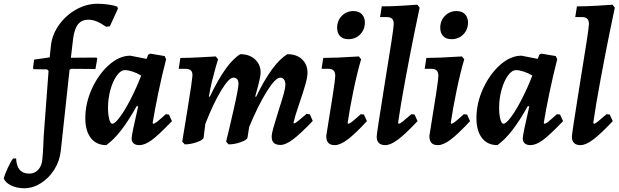

<svg xmlns="http://www.w3.org/2000/svg" viewBox="-155 -762 3299 1024"><path d="M27 -444 110 -456 117 -522Q124 -580 161 -631Q198 -682 252.5 -712Q307 -742 365 -742Q392 -742 421.5 -738Q451 -734 470 -727L474 -716L431 -622L411 -619Q358 -657 317 -657Q281 -657 261.5 -633Q242 -609 235 -556L223 -454L359 -455L364 -450L354 -394L225 -395L216 -390L169 44Q163 97 134.5 142.5Q106 188 63 215Q20 242 -26 242Q-65 242 -96 227Q-127 212 -135 189Q-129 167 -113.5 133.5Q-98 100 -85 83H-69Q-66 164 2 164Q30 164 49.5 142.5Q69 121 71 85Q74 60 76 11Q76 -5 78 -35L104 -384L96 -392L24 -393L21 -398Z M729 -153 746 -151 762 -116Q689 -40 653 -14Q617 12 588 12Q568 12 557.5 2.5Q547 -7 547 -24Q547 -44 582 -195L574 -196Q529 -116 490.5 -66.5Q452 -17 412 12Q359 12 329.5 -26Q300 -64 300 -132Q300 -212 335.5 -289.5Q371 -367 426.5 -416Q482 -465 540 -465L627 -448L635 -470L646 -476L723 -463L731 -446Q709 -362 689.5 -268Q670 -174 659 -106L662 -102Q669 -102 682 -112Q695 -122 729 -153ZM598 -359Q577 -372 553 -380Q529 -388 511 -388Q489 -388 468 -359Q447 -330 434 -283.5Q421 -237 421 -188Q421 -151 427.5 -126.5Q434 -102 444 -102Q458 -102 485 -138.5Q512 -175 542.5 -234.5Q573 -294 598 -359Z M1480 -155 1498 -152 1513 -117Q1446 -47 1407 -18Q1368 11 1341 11Q1294 11 1294 -32Q1294 -49 1302.5 -79Q1311 -109 1330 -170Q1350 -232 1358.5 -263Q1367 -294 1367 -312Q1367 -328 1359.5 -338Q1352 -348 1340 -348Q1314 -348 1268 -274.5Q1222 -201 1174 -85L1165 -28Q1163 -16 1129.5 -4Q1096 8 1064 8L1051 -7Q1062 -50 1089.5 -170.5Q1117 -291 1117 -315Q1117 -331 1110 -339.5Q1103 -348 1090 -348Q1066 -348 1024.5 -279.5Q983 -211 940 -101L931 -28Q929 -16 895.5 -4Q862 8 830 8L817 -7Q825 -55 847 -191Q869 -327 871 -354Q873 -376 864 -385.5Q855 -395 833 -395H798L807 -453Q853 -453 915 -456.5Q977 -460 996 -461L1008 -445Q1005 -437 996.5 -407.5Q988 -378 977 -334Q966 -290 959 -247L964 -246Q1051 -429 1127 -473Q1175 -473 1205 -445.5Q1235 -418 1235 -375Q1235 -356 1223 -309.5Q1211 -263 1206 -247L1211 -246Q1252 -332 1295 -391Q1338 -450 1378 -473Q1427 -473 1456 -445.5Q1485 -418 1485 -374Q1485 -351 1473.5 -310.5Q1462 -270 1442 -212Q1418 -142 1410 -107L1413 -104Q1419 -104 1434 -116Q1449 -128 1480 -155Z M1769 -153 1786 -151 1802 -116Q1738 -47 1698.5 -17.5Q1659 12 1631 12Q1607 12 1596 0Q1585 -12 1585 -37Q1633 -328 1633 -357Q1633 -377 1624 -386Q1615 -395 1595 -395H1560L1569 -453Q1631 -453 1759 -461L1771 -446Q1750 -375 1730 -278.5Q1710 -182 1699 -106L1702 -102Q1708 -102 1719 -110Q1730 -118 1769 -153ZM1643 -614Q1643 -652 1668 -677.5Q1693 -703 1730 -703Q1759 -703 1775 -686Q1791 -669 1791 -642Q1791 -604 1766 -578.5Q1741 -553 1703 -553Q1674 -553 1658.5 -569.5Q1643 -586 1643 -614Z M2039 -153 2056 -151 2072 -116Q2007 -47 1967.5 -17.5Q1928 12 1900 12Q1854 12 1854 -34Q1854 -48 1894 -298Q1945 -608 1945 -634Q1945 -653 1936 -662Q1927 -671 1907 -671H1872L1881 -728Q1927 -728 1989.5 -731.5Q2052 -735 2071 -737L2083 -721Q2076 -690 2054 -581.5Q2032 -473 2006.5 -336Q1981 -199 1968 -106L1972 -102Q1978 -102 1993 -114Q2008 -126 2039 -153Z M2319 -153 2336 -151 2352 -116Q2288 -47 2248.5 -17.5Q2209 12 2181 12Q2157 12 2146 0Q2135 -12 2135 -37Q2183 -328 2183 -357Q2183 -377 2174 -386Q2165 -395 2145 -395H2110L2119 -453Q2181 -453 2309 -461L2321 -446Q2300 -375 2280 -278.5Q2260 -182 2249 -106L2252 -102Q2258 -102 2269 -110Q2280 -118 2319 -153ZM2193 -614Q2193 -652 2218 -677.5Q2243 -703 2280 -703Q2309 -703 2325 -686Q2341 -669 2341 -642Q2341 -604 2316 -578.5Q2291 -553 2253 -553Q2224 -553 2208.5 -569.5Q2193 -586 2193 -614Z M2815 -153 2832 -151 2848 -116Q2775 -40 2739 -14Q2703 12 2674 12Q2654 12 2643.5 2.5Q2633 -7 2633 -24Q2633 -44 2668 -195L2660 -196Q2615 -116 2576.5 -66.5Q2538 -17 2498 12Q2445 12 2415.5 -26Q2386 -64 2386 -132Q2386 -212 2421.5 -289.5Q2457 -367 2512.5 -416Q2568 -465 2626 -465L2713 -448L2721 -470L2732 -476L2809 -463L2817 -446Q2795 -362 2775.5 -268Q2756 -174 2745 -106L2748 -102Q2755 -102 2768 -112Q2781 -122 2815 -153ZM2684 -359Q2663 -372 2639 -380Q2615 -388 2597 -388Q2575 -388 2554 -359Q2533 -330 2520 -283.5Q2507 -237 2507 -188Q2507 -151 2513.5 -126.5Q2520 -102 2530 -102Q2544 -102 2571 -138.5Q2598 -175 2628.5 -234.5Q2659 -294 2684 -359Z M3080 -153 3097 -151 3113 -116Q3048 -47 3008.5 -17.5Q2969 12 2941 12Q2895 12 2895 -34Q2895 -48 2935 -298Q2986 -608 2986 -634Q2986 -653 2977 -662Q2968 -671 2948 -671H2913L2922 -728Q2968 -728 3030.5 -731.5Q3093 -735 3112 -737L3124 -721Q3117 -690 3095 -581.5Q3073 -473 3047.5 -336Q3022 -199 3009 -106L3013 -102Q3019 -102 3034 -114Q3049 -126 3080 -153Z"/></svg>

Font: Alegreya
Style: Bold Italic
Weight: 700
Italic angle: -7°
Designer: Juan Pablo del Peral
Foundry: Huerta Tipografica
Version: Version 2.007; ttfautohint (v1.6)